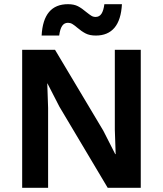

<svg xmlns="http://www.w3.org/2000/svg" viewBox="-20 -898 779 918"><path d="M653 0H495L264 -388L207 -499H206L210 -382V0H86V-660H243L474 -273L531 -161H533L529 -278V-660H653ZM438 -728Q409 -728 389.5 -738Q370 -748 349 -766Q335 -778 325.5 -783.5Q316 -789 305 -789Q287 -789 277 -774Q267 -759 263 -728H179Q187 -878 305 -878Q334 -878 353 -868Q372 -858 393 -840Q408 -828 417 -822.5Q426 -817 437 -817Q455 -817 465 -832Q475 -847 479 -878H563Q559 -803 527.5 -765.5Q496 -728 438 -728Z"/></svg>

Font: Work Sans SemiBold
Style: Regular
Weight: 600
Designer: Wei Huang
Foundry: Wei Huang
Version: Version 1.500